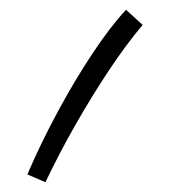

<svg xmlns="http://www.w3.org/2000/svg" viewBox="-20 -179 395 393"><path d="M73 194 36 178Q63 115 98 50Q133 -15 170 -70.5Q207 -126 238 -159L272 -128Q239 -89 204 -36.5Q169 16 135 75.5Q101 135 73 194Z"/></svg>

Font: Noto Sans Arabic UI SmCn Lt
Style: Regular
Weight: 300
Width: 4
Designer: Monotype Design Team, Nadine Chahine and Nizar Qandah
Foundry: Monotype Imaging Inc.
Version: Version 2.010; ttfautohint (v1.8.4.7-5d5b)